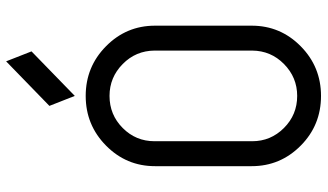

<svg xmlns="http://www.w3.org/2000/svg" viewBox="-232 -794 1027 602"><g transform="rotate(-90 281.0 -493.5)"><path d="M249.5 -851.6 389.2 -987.3 420.4 -907.7 280.8 -772ZM501 -520.5V-217.3Q501 -127.4 436.5 -63.7Q372.1 0 280.8 0Q189 0 125 -63.5Q60.5 -127.4 60.5 -217.3V-520.5Q60.5 -610.4 125 -674.1Q189.5 -737.8 280.8 -737.8Q372.1 -737.8 436.5 -674.1Q501 -610.4 501 -520.5ZM138.7 -522V-215.8Q138.7 -157.7 180.2 -116.2Q221.7 -74.7 280.8 -74.7Q338.9 -74.7 380.9 -116.2Q422.4 -157.2 422.9 -215.8V-522Q422.4 -580.6 380.9 -621.6Q338.9 -663.1 280.8 -663.1Q221.7 -663.1 180.2 -621.8Q138.7 -580.6 138.7 -522Z"/></g></svg>

Font: NovaMono
Style: Regular
Weight: 400
Monospace: yes
Version: Version 1.2